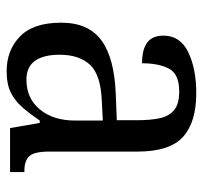

<svg xmlns="http://www.w3.org/2000/svg" viewBox="-36 -550 596 563"><g transform="rotate(90 261.5 -268.0)"><path d="M188 10Q127 10 86.5 -29Q46 -68 46 -150Q46 -230 98 -268Q150 -306 256 -310L332 -313V-373Q332 -410 326.5 -437.5Q321 -465 303 -480.5Q285 -496 248 -496Q196 -496 180.5 -465.5Q165 -435 165 -387Q125 -387 104.5 -402Q84 -417 84 -450Q84 -499 132.5 -522.5Q181 -546 253 -546Q338 -546 381 -507Q424 -468 424 -373V-114Q424 -72 437 -57Q450 -42 481 -42H484V0H355L340 -87H333Q314 -59 295 -37Q276 -15 251.5 -2.5Q227 10 188 10ZM213 -48Q268 -48 300.5 -87.5Q333 -127 333 -191V-272L275 -269Q199 -266 169.5 -234.5Q140 -203 140 -145Q140 -98 158 -73Q176 -48 213 -48Z"/></g></svg>

Font: Noto Serif Myanmar SemiCondensed
Style: Regular
Weight: 400
Width: 4
Designer: Ben Mitchell and the Monotype Design Team
Foundry: Monotype Imaging Inc.
Version: Version 2.106; ttfautohint (v1.8.4.7-5d5b)